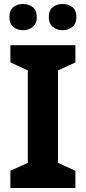

<svg xmlns="http://www.w3.org/2000/svg" viewBox="-20 -940 429 960"><path d="M357 0H32V-86L119 -126V-588L32 -628V-714H357V-628L270 -588V-126L357 -86ZM27 -854Q27 -889 47 -904.5Q67 -920 94.9 -920Q122.8 -920 143.4 -904.6Q164 -889.2 164 -854.4Q164 -821 143.4 -805Q122.8 -789 94.9 -789Q67 -789 47 -805.2Q27 -821.5 27 -854ZM224 -854Q224 -889 244.1 -904.5Q264.3 -920 292.6 -920Q321 -920 341.5 -904.6Q362 -889.2 362 -854.4Q362 -821 341.4 -805Q320.9 -789 293 -789Q264.5 -789 244.2 -805.2Q224 -821.5 224 -854Z"/></svg>

Font: Noto Sans Javanese
Style: Regular
Weight: 400
Designer: Monotype Design Team
Foundry: Monotype Imaging Inc.
Version: Version 2.004